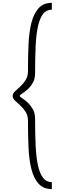

<svg xmlns="http://www.w3.org/2000/svg" viewBox="-20 -891 436 1344"><path d="M342.8 432.6Q284.2 432.6 250.5 395.5Q216.8 358.4 200.2 293.9Q183.6 229.5 179.7 142.1Q175.8 54.7 175.8 -44.9Q175.8 -83 159.2 -108.4Q142.6 -133.8 122.1 -152.8Q101.6 -171.9 85 -187Q68.4 -202.1 68.4 -219.7Q68.4 -236.3 85 -251.5Q101.6 -266.6 122.1 -285.6Q142.6 -304.7 159.2 -330.6Q175.8 -356.4 175.8 -393.6Q175.8 -493.2 179.7 -580.6Q183.6 -668 200.2 -732.4Q216.8 -796.9 250.5 -834Q284.2 -871.1 342.8 -871.1V-823.2Q304.7 -823.2 281.7 -793.9Q258.8 -764.6 246.1 -708Q233.4 -651.4 229.5 -568.4Q225.6 -485.4 225.6 -378.9Q225.6 -337.9 209 -310.1Q192.4 -282.2 171.9 -264.2Q151.4 -246.1 134.8 -235.8Q118.2 -225.6 118.2 -219.7Q118.2 -213.9 134.8 -203.6Q151.4 -193.4 171.9 -174.8Q192.4 -156.2 209 -128.4Q225.6 -100.6 225.6 -59.6Q225.6 46.9 229.5 129.4Q233.4 211.9 246.1 268.6Q258.8 325.2 281.7 354.5Q304.7 383.8 342.8 383.8V432.6Z"/></svg>

Font: Myanmar PaOh One
Style: Regular
Weight: 400
Designer: Debbi Hosken
Foundry: SIL
Version: Version 2.8